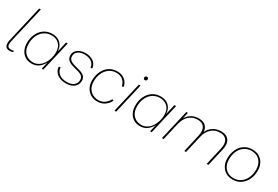

<svg xmlns="http://www.w3.org/2000/svg" viewBox="64 -1738 3995 2757"><g transform="rotate(30 2061.5 -360.0)"><path d="M124 9Q72 9 54.5 -26Q37 -61 51 -124L191 -730H219L78 -121Q66 -68 78.5 -42Q91 -16 132 -16Q149 -16 161 -18Q173 -20 184 -24L178 -1Q159 9 124 9Z M489 10Q426 10 380.5 -19Q335 -48 310 -99Q285 -150 285 -216Q285 -298 316.5 -365Q348 -432 405.5 -471Q463 -510 541 -510Q628 -510 678 -459.5Q728 -409 730 -329L769 -500H797L681 0H655L682 -120Q656 -65 607.5 -27.5Q559 10 489 10ZM496 -15Q545 -15 585.5 -39Q626 -63 655 -104.5Q684 -146 699.5 -197Q715 -248 715 -300Q715 -365 691 -406Q667 -447 627.5 -466.5Q588 -486 541 -486Q473 -486 421.5 -451Q370 -416 341.5 -355Q313 -294 313 -215Q313 -120 365 -67.5Q417 -15 496 -15Z M1061 10Q969 10 913.5 -32Q858 -74 851 -145L878 -154Q884 -89 931 -51.5Q978 -14 1061 -14Q1134 -14 1174 -47.5Q1214 -81 1214 -133Q1214 -169 1193.5 -191.5Q1173 -214 1127 -227L1026 -255Q971 -271 942.5 -299Q914 -327 914 -373Q914 -435 964 -472Q1014 -509 1092 -509Q1165 -509 1217.5 -475.5Q1270 -442 1282 -369L1257 -358Q1248 -425 1200 -455Q1152 -485 1089 -485Q1022 -485 981.5 -455Q941 -425 941 -376Q941 -337 965.5 -315Q990 -293 1034 -280L1138 -251Q1191 -235 1216.5 -207.5Q1242 -180 1242 -136Q1242 -71 1192.5 -30.5Q1143 10 1061 10Z M1577 10Q1516 10 1467.5 -18.5Q1419 -47 1391.5 -97.5Q1364 -148 1364 -215Q1364 -297 1394.5 -364Q1425 -431 1482 -470.5Q1539 -510 1618 -510Q1692 -510 1741.5 -470.5Q1791 -431 1806 -362L1778 -355Q1765 -415 1724 -450.5Q1683 -486 1617 -486Q1547 -486 1496.5 -449.5Q1446 -413 1419 -352Q1392 -291 1392 -217Q1392 -155 1416.5 -109.5Q1441 -64 1484 -39.5Q1527 -15 1581 -15Q1640 -15 1684.5 -46.5Q1729 -78 1752 -128L1776 -117Q1750 -60 1698.5 -25Q1647 10 1577 10Z M2018 -598Q2006 -598 1999 -605.5Q1992 -613 1992 -624Q1992 -639 2000.5 -647.5Q2009 -656 2022 -656Q2034 -656 2041.5 -648.5Q2049 -641 2049 -630Q2049 -615 2040.5 -606.5Q2032 -598 2018 -598ZM2005 -500 1889 0H1861L1977 -500Z M2286 10Q2223 10 2177.5 -19Q2132 -48 2107 -99Q2082 -150 2082 -216Q2082 -298 2113.5 -365Q2145 -432 2202.5 -471Q2260 -510 2338 -510Q2425 -510 2475 -459.5Q2525 -409 2527 -329L2566 -500H2594L2478 0H2452L2479 -120Q2453 -65 2404.5 -27.5Q2356 10 2286 10ZM2293 -15Q2342 -15 2382.5 -39Q2423 -63 2452 -104.5Q2481 -146 2496.5 -197Q2512 -248 2512 -300Q2512 -365 2488 -406Q2464 -447 2424.5 -466.5Q2385 -486 2338 -486Q2270 -486 2218.5 -451Q2167 -416 2138.5 -355Q2110 -294 2110 -215Q2110 -120 2162 -67.5Q2214 -15 2293 -15Z M2648 0 2764 -500H2790L2766 -393Q2793 -445 2845 -477.5Q2897 -510 2971 -510Q3040 -510 3079.5 -474.5Q3119 -439 3123 -375Q3152 -437 3207.5 -473.5Q3263 -510 3342 -510Q3430 -510 3469.5 -453Q3509 -396 3486 -295L3418 0H3390L3457 -294Q3478 -386 3445 -436Q3412 -486 3337 -485Q3276 -486 3231 -460.5Q3186 -435 3157.5 -393Q3129 -351 3116 -298L3115 -295L3047 0H3019L3086 -294Q3107 -386 3074 -436Q3041 -486 2966 -486Q2904 -486 2858.5 -460Q2813 -434 2785 -390.5Q2757 -347 2744 -294L2676 0Z M3823 9Q3753 9 3704.5 -21.5Q3656 -52 3631 -103.5Q3606 -155 3606 -216Q3606 -302 3637.5 -368Q3669 -434 3726 -471.5Q3783 -509 3858 -509Q3928 -509 3976 -478.5Q4024 -448 4049 -397.5Q4074 -347 4074 -285Q4074 -200 4042.5 -133.5Q4011 -67 3954.5 -29Q3898 9 3823 9ZM3823 -15Q3889 -15 3939 -49Q3989 -83 4017.5 -143.5Q4046 -204 4046 -284Q4046 -374 3995 -429.5Q3944 -485 3857 -485Q3791 -485 3740.5 -451Q3690 -417 3662 -356.5Q3634 -296 3634 -217Q3634 -157 3657 -111.5Q3680 -66 3722.5 -40.5Q3765 -15 3823 -15Z"/></g></svg>

Font: Work Sans ExtraLight
Style: Italic
Weight: 200
Italic angle: -13°
Designer: Wei Huang
Foundry: Wei Huang
Version: Version 2.012; ttfautohint (v1.8.3)